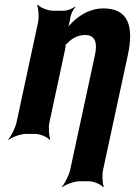

<svg xmlns="http://www.w3.org/2000/svg" viewBox="-20 -574 578 823"><path d="M345 -424C386 -424 399 -394 387 -338L281 153C276 177 257 214 245 227L246 229C261 217 298 203 321 203H360C383 203 414 217 423 229L425 227C419 214 417 177 422 153L528 -338C555 -463 529 -538 423 -538C373 -538 330 -515 296 -484C284 -473 267 -456 261 -445L265 -443C271 -454 278 -474 280 -489L281 -496C282 -510 294 -535 303 -543L302 -546C292 -537 267 -528 253 -528H207C184 -528 151 -542 142 -554L139 -552C145 -539 148 -502 143 -478L51 -50C46 -26 27 11 15 24L16 26C31 14 68 0 91 0H130C153 0 184 14 193 26L196 24C190 11 187 -26 192 -50L259 -362C260 -366 263 -383 260 -385L258 -382C260 -380 267 -387 270 -390C289 -410 315 -424 345 -424Z"/></svg>

Font: Asimov
Style: EdgeExtremeIt
Weight: 500
Designer: Google
Version: Version 2.000980: 2014